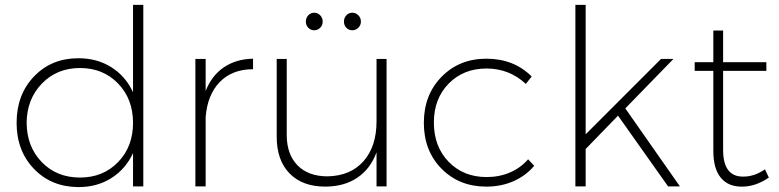

<svg xmlns="http://www.w3.org/2000/svg" viewBox="-20 -762 3186 785"><path d="M47.9 -259.8Q47.9 -375 119.1 -449.5Q190.4 -523.9 300.8 -523.9Q377.4 -523.9 435.8 -486.8Q494.1 -449.7 523.9 -384.8V-742.2H565.9V0H523.9V-136.2Q494.1 -71.3 435.8 -34.2Q377.4 2.9 301.8 2.9Q190.9 2.9 119.4 -71Q47.9 -145 47.9 -259.8ZM88.9 -259.8Q89.8 -162.1 150.9 -99.1Q211.9 -36.1 307.1 -36.1Q401.4 -36.1 462.6 -99.1Q523.9 -162.1 523.9 -259.8Q523.9 -357.4 462.6 -420.7Q401.4 -483.9 307.1 -483.9Q212.9 -483.9 151.4 -420.4Q89.8 -356.9 88.9 -259.8Z M778.8 0V-521H820.8V-390.1Q845.7 -453.1 895.3 -486.8Q944.8 -520.5 1014.6 -522V-479Q929.2 -479 878.4 -426.5Q827.6 -374 820.8 -282.2V0Z M1111.3 -203.1V-521H1152.3V-210.9Q1152.3 -130.9 1196.5 -85.9Q1240.7 -41 1319.3 -41Q1413.6 -43 1466.6 -103.3Q1519.5 -163.6 1519.5 -266.1V-521H1560.5V0H1519.5V-139.2Q1494.6 -71.8 1441.2 -35.6Q1387.7 0.5 1310.5 1Q1216.3 1 1163.8 -53Q1111.3 -106.9 1111.3 -203.1ZM1240.5 -648.4Q1230.5 -658.7 1230.5 -673.8Q1230.5 -689 1240.5 -699.5Q1250.5 -710 1264.6 -710Q1278.8 -710 1289.1 -699.5Q1299.3 -689 1299.3 -673.8Q1299.3 -658.7 1289.1 -648.4Q1278.8 -638.2 1264.6 -638.2Q1250.5 -638.2 1240.5 -648.4ZM1455.6 -673.8Q1455.6 -659.2 1445.1 -648.7Q1434.6 -638.2 1420.4 -638.2Q1406.2 -638.2 1396.2 -648.4Q1386.2 -658.7 1386.2 -673.8Q1386.2 -689 1396.2 -699.5Q1406.2 -710 1420.4 -710Q1434.6 -710 1445.1 -699.5Q1455.6 -689 1455.6 -673.8Z M1968.3 -522Q2081.1 -522 2153.8 -449.2L2129.9 -418.9Q2062 -481.9 1969.2 -481.9Q1875 -481.9 1814.5 -420.2Q1753.9 -358.4 1753.9 -261.2Q1753.9 -162.6 1814.5 -100.3Q1875 -38.1 1969.2 -38.1Q2021.5 -38.1 2065.2 -56.9Q2108.9 -75.7 2139.2 -110.8L2164.1 -84Q2129.4 -43 2079.1 -21Q2028.8 1 1968.3 1Q1857.4 1 1785.2 -72.3Q1712.9 -145.5 1712.9 -259.8Q1712.9 -374 1785.4 -448Q1857.9 -522 1968.3 -522Z M2332.5 0V-742.2H2374.5V-212.9L2682.6 -521H2733.4L2536.6 -318.8L2759.8 0H2711.4L2506.8 -289.1L2374.5 -152.8V0Z M2820.3 -472.2V-507.8H2896.5V-637.2H2936.5V-507.8H3113.3V-472.2H2936.5V-148.9Q2936.5 -93.8 2957.5 -66.4Q2978 -40 3016.6 -40Q3018.1 -40 3019.5 -40Q3065.4 -40 3107.4 -69.8L3123.5 -36.1Q3069.8 1 3014.6 1Q3013.2 1 3011.7 1Q2957 1 2927.2 -35.2Q2896.5 -72.3 2896.5 -144V-472.2Z"/></svg>

Font: Montserrat Ultra Light
Style: Regular
Weight: 200
Designer: Julieta Ulanovsky
Foundry: Julieta Ulanovsky
Version: Version 3.001;PS 003.001;hotconv 1.0.70;makeotf.lib2.5.58329